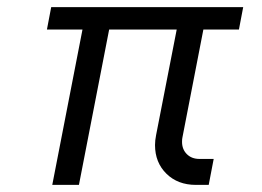

<svg xmlns="http://www.w3.org/2000/svg" viewBox="-20 -520 736 540"><path d="M112 -437 124 -500H664L652 -437H552L493 -133Q492 -129 492 -121Q492 -100 505.5 -86.5Q519 -73 541 -73H581L567 0H531Q480 0 448 -31.5Q416 -63 416 -112Q416 -125 419 -140L477 -437H287L202 0H127L212 -437Z"/></svg>

Font: MedMera Sans
Style: Italic
Weight: 400
Italic angle: -11°
Designer: Kasper Nordkvist
Foundry: UNCUT.wtf
Version: Version 1.300